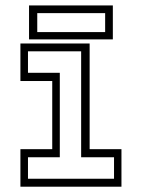

<svg xmlns="http://www.w3.org/2000/svg" viewBox="-20 -704 535 724"><path d="M57 0V-141.5H177V-398.5H57V-540H318V-141.5H438V0ZM85.5 -30H410V-111H286V-510.5H85.5V-429.5H205.5V-111H85.5ZM89.5 -555.5V-683.5H405.5V-555.5ZM120.5 -583H376.5V-654.5H120.5Z"/></svg>

Font: Tourney Thin Light
Style: Regular
Weight: 300
Version: Version 1.015